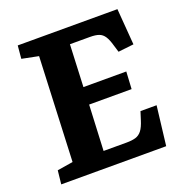

<svg xmlns="http://www.w3.org/2000/svg" viewBox="-126 -812 881 924"><g transform="rotate(-20 314.0 -350.0)"><path d="M143 -616.5 58 -633.5 64 -700H574.5L589 -514.5L509.5 -505.5L498.5 -541.5Q489.5 -573.5 478.5 -590.2Q467.5 -607 450.5 -613.2Q433.5 -619.5 404.5 -619.5H302L292.5 -403.5H512L507 -315H289.5L278.5 -81.5H396.5Q424 -81.5 442.8 -87Q461.5 -92.5 474.5 -109.3Q487.5 -126 498 -160L511 -201H593.5L569.5 0H32L39.5 -69.5L120 -82.5Z"/></g></svg>

Font: Literata
Style: Italic
Weight: 400
Italic angle: -2°
Designer: Latin by Veronika Burian and Jose Scaglione. Greek by Irene Vlachou. Cyrillic by Vera Evstafieva
Foundry: TypeTogether
Version: Version 3.103;gftools[0.9.29]